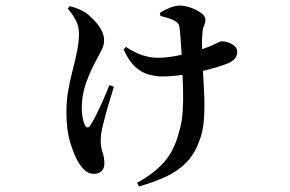

<svg xmlns="http://www.w3.org/2000/svg" viewBox="-20 -588 1040 688"><path d="M471 67Q529 36 567 -6Q605 -48 622 -117Q632 -149 634.5 -187Q637 -225 636 -265Q635 -305 633 -341Q633 -365 631 -391.5Q629 -418 627.5 -443Q626 -468 624 -483Q623 -497 619 -502.5Q615 -508 608 -512Q597 -519 583.5 -523Q570 -527 555 -531L553 -542Q570 -553 589.5 -560.5Q609 -568 623 -568Q642 -568 663.5 -560.5Q685 -553 700.5 -541.5Q716 -530 716 -517Q716 -507 711 -496Q706 -485 705 -465Q703 -444 704 -412.5Q705 -381 706 -356Q708 -315 711 -264Q714 -213 711 -164Q708 -115 693 -80Q676 -33 644.5 -2.5Q613 28 570.5 47Q528 66 478 80ZM315 35Q299 35 285.5 23.5Q272 12 260 -8Q245 -34 231.5 -78Q218 -122 218 -187Q218 -226 224.5 -264Q231 -302 240.5 -337.5Q250 -373 256.5 -406Q263 -439 263 -468Q263 -494 251 -516.5Q239 -539 223 -557L230 -566Q249 -561 262 -555.5Q275 -550 288 -542Q299 -534 314.5 -518.5Q330 -503 341.5 -483.5Q353 -464 353 -443Q353 -427 345.5 -411.5Q338 -396 327 -376Q305 -337 289 -292.5Q273 -248 273 -202Q273 -183 276 -167Q279 -151 284 -140Q289 -132 294 -131.5Q299 -131 304 -139Q313 -153 325.5 -178Q338 -203 350.5 -231.5Q363 -260 372 -283L388 -277Q381 -253 372.5 -225.5Q364 -198 357.5 -173.5Q351 -149 347 -132Q344 -120 342.5 -108.5Q341 -97 341 -81Q341 -61 347.5 -42Q354 -23 354 -2Q354 15 344 25Q334 35 315 35ZM561 -314Q538 -314 512.5 -321Q487 -328 464 -349Q441 -370 423 -411L431 -420Q463 -399 490.5 -390Q518 -381 547 -381Q575 -381 610.5 -387.5Q646 -394 679.5 -404Q713 -414 735 -423Q754 -432 762 -436Q770 -440 773 -440Q794 -440 812 -429.5Q830 -419 830 -401Q830 -390 823 -380Q816 -370 799 -362Q783 -355 756.5 -347Q730 -339 696.5 -331.5Q663 -324 628 -319Q593 -314 561 -314Z"/></svg>

Font: Noto Serif SC ExtraLight SemiBold
Style: Regular
Weight: 600
Version: Version 2.002-H1;hotconv 1.1.0;makeotfexe 2.6.0